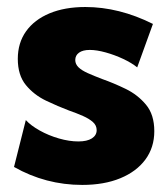

<svg xmlns="http://www.w3.org/2000/svg" viewBox="-20 -518 480 548"><path d="M20 -41.5 53.7 -175.3Q67.9 -159.7 93.3 -145.5Q118.7 -131.3 148.2 -122.8Q177.7 -114.3 203.6 -114.3Q228.5 -114.3 242.2 -123Q255.9 -131.8 255.9 -146.5Q255.9 -160.2 245.1 -169.7Q234.4 -179.2 216.8 -187Q199.2 -194.8 176.8 -202.6Q145.5 -214.4 111.3 -230.7Q77.1 -247.1 54 -275.1Q30.8 -303.2 30.8 -350.1Q30.8 -395.5 54.4 -428.7Q78.1 -461.9 121.6 -480Q165 -498 223.6 -498Q319.8 -498 416.5 -449.7L371.6 -325.7Q356 -338.4 331.5 -349.9Q307.1 -361.3 281.5 -368.4Q255.9 -375.5 236.3 -375.5Q216.3 -375.5 205.6 -367.7Q194.8 -359.9 194.8 -346.7Q194.8 -335 204.1 -325.9Q213.4 -316.9 231 -309.1Q248.5 -301.3 271.5 -292.5Q304.7 -280.8 338.9 -264.2Q373 -247.6 396.7 -219.2Q420.4 -190.9 420.4 -143.6Q420.4 -97.2 395 -62.7Q369.6 -28.3 323.5 -9.3Q277.3 9.8 214.8 9.8Q110.4 9.8 20 -41.5Z"/></svg>

Font: Kumbh Sans ExtraBold
Style: Regular
Weight: 800
Version: Version 1.005